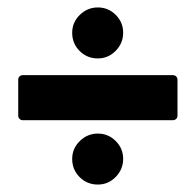

<svg xmlns="http://www.w3.org/2000/svg" viewBox="-20 -574 526 516"><path d="M243 -417Q214 -417 194 -437Q174 -457 174 -486Q174 -514 194.5 -534Q215 -554 243 -554Q271 -554 291 -534Q311 -514 311 -486Q311 -458 291 -437.5Q271 -417 243 -417ZM41 -251Q36 -251 32.5 -254.5Q29 -258 29 -263V-360Q29 -365 32.5 -368.5Q36 -372 41 -372H445Q450 -372 453.5 -368.5Q457 -365 457 -360V-263Q457 -258 453.5 -254.5Q450 -251 445 -251ZM243 -78Q214 -78 194 -98Q174 -118 174 -147Q174 -175 194.5 -195Q215 -215 243 -215Q271 -215 291 -195Q311 -175 311 -147Q311 -119 291 -98.5Q271 -78 243 -78Z"/></svg>

Font: LinhAnh
Style: Bold
Weight: 700
Designer: Jeremy Tribby
Foundry: Tribby Type
Version: Version 1.408